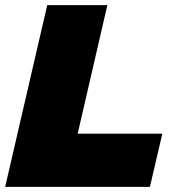

<svg xmlns="http://www.w3.org/2000/svg" viewBox="-28 -724 682 744"><path d="M273 -206H601L553 0H-8L155 -704H388Z"/></svg>

Font: Prodigy Sans Black
Style: Italic
Weight: 900
Italic angle: -13°
Designer: Wei Huang
Foundry: Wei Huang
Version: Version 1.003; ttfautohint (v1.8.3)